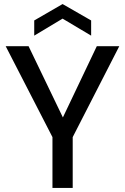

<svg xmlns="http://www.w3.org/2000/svg" viewBox="-20 -928 617 948"><path d="M239 0V-251L8 -700H121L293 -343H288L458 -700H569L339 -251V0ZM149 -752V-827L289 -908L430 -827V-752L289 -836Z"/></svg>

Font: DM Sans 36pt Medium
Style: Regular
Weight: 500
Designer: Colophon Foundry, Jonny Pinhorn
Foundry: Colophon Foundry
Version: Version 4.004;gftools[0.9.30]